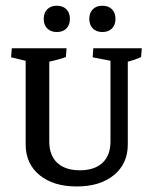

<svg xmlns="http://www.w3.org/2000/svg" viewBox="-20 -655 544 683"><path d="M252.9 8.3Q169.9 8.3 120.6 -32.2Q71.3 -72.8 71.3 -141.1L155.3 -151.4Q155.3 -102.5 183.6 -75.9Q211.9 -49.3 264.2 -49.3Q316.4 -49.3 344.7 -75.9Q373 -102.5 373 -151.4L434.6 -141.1Q434.6 -72.8 385.3 -32.2Q335.9 8.3 252.9 8.3ZM71.3 -141.1V-476.6H155.3V-151.4ZM71.3 -401.4V-469.7L78.6 -437L19.5 -451.2L22 -483.4H216.8L214.4 -452.1Q203.1 -447.8 185.1 -442.9Q167 -438 144 -433.1L155.3 -469.7V-401.4ZM434.6 -141.1 373 -151.4V-476.6H434.6ZM373 -401.4V-469.7L382.3 -437L309.6 -451.2L312 -483.4H484.4L481.9 -452.1Q459.5 -441.4 425.3 -433.1L434.6 -469.7V-401.4ZM182.1 -541.1Q160.6 -541.1 148.1 -553.7Q135.5 -566.3 135.5 -587.9Q135.5 -609.4 148.1 -622Q160.6 -634.6 182.1 -634.6Q203.7 -634.6 216.2 -622Q228.7 -609.4 228.7 -587.9Q228.7 -566.3 216.2 -553.7Q203.7 -541.1 182.1 -541.1ZM344.2 -541.1Q322.7 -541.1 310.2 -553.7Q297.7 -566.3 297.7 -587.9Q297.7 -609.4 310.2 -622Q322.7 -634.6 344.2 -634.6Q365.8 -634.6 378.3 -622Q390.8 -609.4 390.8 -587.9Q390.8 -566.3 378.3 -553.7Q365.8 -541.1 344.2 -541.1Z"/></svg>

Font: Markazi Text
Style: Regular
Weight: 400
Designer: Borna Izadpanah (Arabic designer), Fiona Ross (Arabic design director) and Florian Runge (Latin designer)
Foundry: Borna Izadpanah and Florian Runge
Version: Version 1.000